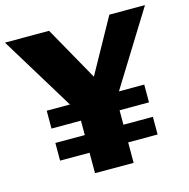

<svg xmlns="http://www.w3.org/2000/svg" viewBox="-116 -826 914 929"><g transform="rotate(-15 341.0 -361.5)"><path d="M691 -723 440.5 -319V0H247V-301.5L-10.5 -723H210.5L362.5 -452.5L512.5 -723ZM588 -352.5V-263.5L99.5 -263V-352.5ZM588 -191V-102.5H99.5V-191Z"/></g></svg>

Font: Public Sans Thin ExtraBold
Style: Regular
Weight: 800
Version: Version 1.007